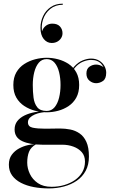

<svg xmlns="http://www.w3.org/2000/svg" viewBox="-20 -792 638 1072"><path d="M253 260Q208.5 260 168.5 252.5Q128.5 245 97 228.8Q65.5 212.5 47.5 187.5Q29.5 162.5 29.5 127.5Q29.5 94 45.8 72Q62 50 86.2 37Q110.5 24 135 18.5Q159.5 13 176.5 13H182Q151.5 30.5 141.8 56Q132 81.5 132 116Q132 148 146.8 179Q161.5 210 191.5 230.5Q221.5 251 268 251Q306 251 339.5 241Q373 231 399 212.8Q425 194.5 439.8 168.5Q454.5 142.5 454.5 110Q454.5 78 436.5 57.5Q418.5 37 389.5 26.5Q360.5 16 328 16Q317.5 16 295 16Q272.5 16 250 16Q227.5 16 216.5 16Q146.5 16 104 -4Q61.5 -24 61.5 -69Q61.5 -96.5 76.5 -115.8Q91.5 -135 117.2 -147.5Q143 -160 175.5 -166Q208 -172 243.5 -172V-166.5Q228 -166.5 209.5 -163.2Q191 -160 174.2 -152.8Q157.5 -145.5 146.8 -134.8Q136 -124 136 -109Q136 -84.5 163 -79Q190 -73.5 231 -73.5Q248.5 -73.5 262.2 -73.8Q276 -74 288.8 -74.2Q301.5 -74.5 315.5 -74.5Q343.5 -74.5 372 -69Q400.5 -63.5 424.2 -47.2Q448 -31 462.2 0Q476.5 31 476.5 82Q476.5 128 458.5 161.5Q440.5 195 409 216.8Q377.5 238.5 337.2 249.2Q297 260 253 260ZM240.5 -165Q209 -165 176.2 -173.5Q143.5 -182 115.8 -200Q88 -218 71.2 -247Q54.5 -276 54.5 -317.5Q54.5 -359 71.2 -388Q88 -417 115.8 -434.8Q143.5 -452.5 176.2 -461Q209 -469.5 240.5 -469.5Q272.5 -469.5 304.5 -461Q336.5 -452.5 363.2 -434.8Q390 -417 406 -388Q422 -359 422 -317.5Q422 -276 406 -247Q390 -218 363.2 -200Q336.5 -182 304.5 -173.5Q272.5 -165 240.5 -165ZM240.5 -172.5Q267.5 -172.5 284.8 -193.2Q302 -214 310 -247Q318 -280 318 -317.5Q318 -355.5 310 -388.5Q302 -421.5 284.8 -441.8Q267.5 -462 240.5 -462Q213.5 -462 196.5 -441.8Q179.5 -421.5 171.2 -388.5Q163 -355.5 163 -317.5Q163 -280 167.2 -247Q171.5 -214 188 -193.2Q204.5 -172.5 240.5 -172.5ZM516.5 -327.5Q496.5 -327.5 479.5 -341.5Q462.5 -355.5 462.5 -381.5Q462.5 -408 479.8 -419.8Q497 -431.5 516.5 -431.5Q536 -431.5 554 -419.8Q572 -408 572 -386H565.5Q565.5 -412 545.8 -434.8Q526 -457.5 488.5 -457.5Q468 -457.5 443.5 -447.8Q419 -438 398 -413.8Q377 -389.5 367 -346L361.5 -349Q371.5 -394.5 393.8 -419.5Q416 -444.5 441.8 -454.8Q467.5 -465 488 -465Q514.5 -465 533.5 -453.5Q552.5 -442 562.8 -423.8Q573 -405.5 573 -386Q573 -352.5 555 -340Q537 -327.5 516.5 -327.5ZM268.5 -552Q242.5 -552 224.2 -574.2Q206 -596.5 206 -637Q206 -671.5 220.5 -702.2Q235 -733 262.8 -752.2Q290.5 -771.5 330.5 -771.5V-765.5Q289.5 -765.5 260.8 -742.2Q232 -719 220 -682.2Q208 -645.5 217 -605H214.5Q213 -617.5 220.5 -630.5Q228 -643.5 241.5 -651.8Q255 -660 272 -660Q300.5 -660 314.8 -644.2Q329 -628.5 329 -606.5Q329 -591.5 321 -579Q313 -566.5 299.5 -559.2Q286 -552 268.5 -552Z"/></svg>

Font: BodoniModa_28ptMedium
Style: Regular
Weight: 500
Designer: Owen Earl
Foundry: indestructible type
Version: Version 2.004